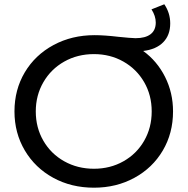

<svg xmlns="http://www.w3.org/2000/svg" viewBox="-20 -873 880 901"><path d="M47.9 -350.1Q47.9 -452.1 96.4 -533.7Q145 -615.2 231 -661.6Q316.9 -708 423.8 -708Q469.7 -708 536.1 -700.2Q592.3 -694.3 616.2 -693.8Q662.1 -693.8 686.5 -712.4Q710.9 -731 710.9 -767.1Q710.9 -797.9 690.9 -829.1L751 -853Q778.8 -812 778.8 -763.2Q778.8 -708 745.8 -674.6Q712.9 -641.1 651.9 -633.8Q716.8 -586.9 754.4 -512.5Q792 -438 792 -350.1Q792 -248 743.9 -166.5Q695.8 -85 610.8 -38.6Q525.9 7.8 420.9 7.8Q314.9 7.8 230 -38.6Q145 -85 96.4 -167Q47.9 -249 47.9 -350.1ZM147.9 -350.1Q147.9 -273.9 183.6 -212.4Q219.2 -150.9 281.7 -116Q344.2 -81.1 420.9 -81.1Q497.1 -81.1 559.1 -116Q621.1 -150.9 656.5 -212.4Q691.9 -273.9 691.9 -350.1Q691.9 -426.3 656.5 -487.5Q621.1 -548.8 559.1 -584Q497.1 -619.1 420.9 -619.1Q343.8 -619.1 281.5 -584Q219.2 -548.8 183.6 -487.3Q147.9 -425.8 147.9 -350.1Z"/></svg>

Font: Montserrat Medium
Style: Regular
Weight: 500
Designer: Julieta Ulanovsky
Foundry: Julieta Ulanovsky
Version: Version 7.200